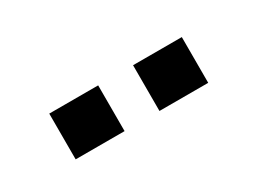

<svg xmlns="http://www.w3.org/2000/svg" viewBox="-18 -883 686 498"><g transform="rotate(-30 325.0 -633.5)"><path d="M116 -702H262.5V-565H116ZM367 -702H513V-565H367Z"/></g></svg>

Font: Trispace SemiBold
Style: Regular
Weight: 600
Designer: Tyler Finck
Foundry: Etcetera Type Company
Version: Version 1.210; ttfautohint (v1.8.3)